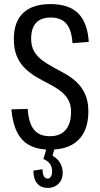

<svg xmlns="http://www.w3.org/2000/svg" viewBox="-20 -728 492 943"><path d="M225 7Q136 7 90.5 -40.5Q45 -88 36 -191L116 -193Q121 -123 147 -91Q173 -59 225 -59Q276 -59 302.5 -90Q329 -121 329 -179Q329 -216 313.5 -241Q298 -266 273.5 -284Q249 -302 219 -317Q189 -332 158.5 -350Q128 -368 103 -392Q78 -416 63 -451Q48 -486 48 -537Q48 -621 94 -664.5Q140 -708 228 -708Q318 -708 364 -662.5Q410 -617 416 -522L336 -516Q332 -581 306 -611.5Q280 -642 229 -642Q181 -642 157 -615.5Q133 -589 133 -538Q133 -500 148 -475Q163 -450 188 -431.5Q213 -413 243 -397Q273 -381 303 -364Q333 -347 358 -323Q383 -299 398.5 -264.5Q414 -230 414 -181Q414 -89 365.5 -41Q317 7 225 7ZM215 195Q181 195 162.5 173Q144 151 144 110L189 103Q189 126 195.5 137.5Q202 149 214 149Q224 149 230 139.5Q236 130 236 114Q236 92 225.5 77Q215 62 193 53L209 0H248L238 37Q262 50 275 72Q288 94 288 122Q288 154 267.5 174.5Q247 195 215 195Z"/></svg>

Font: Pathway Extreme Condensed
Style: Regular
Weight: 400
Width: 3
Version: Version 1.001;gftools[0.9.26]